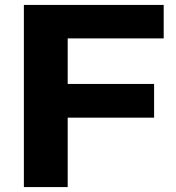

<svg xmlns="http://www.w3.org/2000/svg" viewBox="-20 -760 714 780"><path d="M77 -740H645V-604H255V-419H606V-282H255V0H77Z"/></svg>

Font: Encode Sans Wide
Style: Bold
Weight: 700
Designer: Pablo Impallari, Andres Torresi
Foundry: Pablo Impallari, Andres Torresi
Version: Version 1.000; ttfautohint (v1.00) -l 8 -r 50 -G 200 -x 14 -